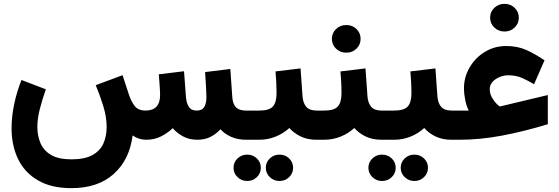

<svg xmlns="http://www.w3.org/2000/svg" viewBox="-20 -725 2900 996"><path d="M350.6 101.6Q418.9 101.6 458.7 79.8Q498.5 58.1 515.9 20.3Q533.2 -17.6 533.2 -66.4Q533.2 -118.2 516.1 -173.8Q499 -229.5 476.6 -283.2L615.7 -335L649.4 -232.4Q660.2 -200.2 678 -176Q695.8 -151.9 734.4 -151.4Q810.5 -151.4 810.5 -232.4Q810.5 -239.3 809.6 -258.1Q808.6 -276.9 806.9 -299.6Q805.2 -322.3 803.7 -339.4L934.6 -355.5L944.8 -220.2Q946.8 -191.9 959.2 -171.6Q971.7 -151.4 1000.5 -151.4Q1028.3 -151.4 1039.6 -170.2Q1050.8 -189 1050.8 -221.7Q1050.8 -233.4 1049.6 -256.3Q1048.3 -279.3 1046.9 -305.2Q1045.4 -331.1 1043.9 -351.1L1174.8 -367.2L1185.1 -220.2Q1187.5 -186 1203.9 -168.7Q1220.2 -151.4 1256.3 -151.4H1270.5V0H1257.3Q1213.4 0 1179.2 -15.1Q1145 -30.3 1123.5 -54.7Q1104 -32.2 1074.2 -16.1Q1044.4 0 1003.9 0Q960.9 0 929 -17.8Q897 -35.6 876 -60.1Q851.6 -36.1 816.7 -18.1Q781.7 0 738.3 0Q699.7 0 668 -22.5Q651.9 104 569.8 177.5Q487.8 251 350.6 251Q245.6 251 176.5 210.4Q107.4 169.9 73.7 99.9Q40 29.8 40 -59.6Q40 -119.1 53.2 -182.9Q66.4 -246.6 91.3 -310.1L217.8 -261.7Q199.2 -209 186.5 -159.2Q173.8 -109.4 173.8 -66.9Q173.8 -21 189.9 17.3Q206.1 55.7 244.6 78.6Q283.2 101.6 350.6 101.6Z M1250.5 -151.4H1324.2Q1376.5 -151.4 1395.5 -172.6Q1414.6 -193.8 1414.6 -241.2Q1414.6 -270.5 1413.1 -299.1Q1411.6 -327.6 1409.2 -354.5L1539.1 -370.1L1549.3 -225.6Q1551.8 -190.9 1568.6 -171.1Q1585.4 -151.4 1623.5 -151.4H1633.3V0H1622.6Q1574.7 0 1539.3 -17.3Q1503.9 -34.7 1481 -61Q1451.2 -33.2 1410.6 -16.6Q1370.1 0 1324.2 0H1250.5ZM1358.9 145.5Q1358.9 116.7 1379.6 96.9Q1400.4 77.1 1429.7 77.1Q1459.5 77.1 1480 96.9Q1500.5 116.7 1500.5 145.5Q1500.5 173.8 1480 193.8Q1459.5 213.9 1429.7 213.9Q1400.4 213.9 1379.6 193.8Q1358.9 173.8 1358.9 145.5ZM1191.4 145.5Q1191.4 116.7 1212.2 96.9Q1232.9 77.1 1262.2 77.1Q1292 77.1 1312.5 96.9Q1333 116.7 1333 145.5Q1333 173.8 1312.5 193.8Q1292 213.9 1262.2 213.9Q1232.9 213.9 1212.2 193.8Q1191.4 173.8 1191.4 145.5Z M1746.1 -354.5 1876 -370.1 1886.2 -225.6Q1888.7 -190.9 1905.5 -171.1Q1922.4 -151.4 1960.4 -151.4H1970.2V0H1959.5Q1911.6 0 1876.2 -17.3Q1840.8 -34.7 1817.9 -61Q1788.1 -33.2 1747.6 -16.6Q1707 0 1661.1 0H1614.7V-151.4H1661.1Q1713.4 -151.4 1732.4 -172.6Q1751.5 -193.8 1751.5 -241.2Q1751.5 -270.5 1750 -299.1Q1748.5 -327.6 1746.1 -354.5ZM1701.7 -523.4Q1701.7 -553.7 1723.4 -574.5Q1745.1 -595.2 1776.4 -595.2Q1807.6 -595.2 1829.1 -574.5Q1850.6 -553.7 1850.6 -523.4Q1850.6 -493.2 1829.1 -472.4Q1807.6 -451.7 1776.4 -451.7Q1745.1 -451.7 1723.4 -472.4Q1701.7 -493.2 1701.7 -523.4Z M1950.2 -151.4H2023.9Q2076.2 -151.4 2095.2 -172.6Q2114.3 -193.8 2114.3 -241.2Q2114.3 -270.5 2112.8 -299.1Q2111.3 -327.6 2108.9 -354.5L2238.8 -370.1L2249 -225.6Q2251.5 -190.9 2268.3 -171.1Q2285.2 -151.4 2323.2 -151.4H2333V0H2322.3Q2274.4 0 2239 -17.3Q2203.6 -34.7 2180.7 -61Q2150.9 -33.2 2110.4 -16.6Q2069.8 0 2023.9 0H1950.2ZM2058.6 145.5Q2058.6 116.7 2079.3 96.9Q2100.1 77.1 2129.4 77.1Q2159.2 77.1 2179.7 96.9Q2200.2 116.7 2200.2 145.5Q2200.2 173.8 2179.7 193.8Q2159.2 213.9 2129.4 213.9Q2100.1 213.9 2079.3 193.8Q2058.6 173.8 2058.6 145.5ZM1891.1 145.5Q1891.1 116.7 1911.9 96.9Q1932.6 77.1 1961.9 77.1Q1991.7 77.1 2012.2 96.9Q2032.7 116.7 2032.7 145.5Q2032.7 173.8 2012.2 193.8Q1991.7 213.9 1961.9 213.9Q1932.6 213.9 1911.9 193.8Q1891.1 173.8 1891.1 145.5Z M2522.5 -633.3Q2522.5 -663.6 2544.2 -684.3Q2565.9 -705.1 2597.2 -705.1Q2628.4 -705.1 2649.9 -684.3Q2671.4 -663.6 2671.4 -633.3Q2671.4 -603 2649.9 -582.3Q2628.4 -561.5 2597.2 -561.5Q2565.9 -561.5 2544.2 -582.3Q2522.5 -603 2522.5 -633.3ZM2411.6 -151.4Q2399.4 -174.8 2393.1 -207.5Q2386.7 -240.2 2386.7 -265.6Q2386.7 -324.7 2416 -375Q2445.3 -425.3 2495.1 -455.8Q2544.9 -486.3 2606 -486.3Q2664.1 -486.3 2710.2 -465.8Q2756.3 -445.3 2804.7 -412.1L2750.5 -288.1Q2719.2 -306.6 2688 -320.6Q2656.7 -334.5 2616.2 -334.5Q2594.7 -334.5 2572.5 -325.7Q2550.3 -316.9 2535.4 -300.8Q2520.5 -284.7 2520.5 -261.7Q2520.5 -234.9 2537.8 -209.5Q2555.2 -184.1 2572.3 -172.9Q2573.2 -172.4 2575 -172.9Q2576.7 -173.3 2578.1 -173.8L2821.8 -231.9V-80.6Q2698.2 -43 2584.2 -21.5Q2470.2 0 2362.3 0H2314.9V-151.4Z"/></svg>

Font: Vazirmatn RD Black
Style: Regular
Weight: 900
Designer: Saber Rastikerdar
Foundry: Saber Rastikerdar
Version: Version 32.102